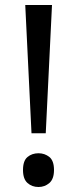

<svg xmlns="http://www.w3.org/2000/svg" viewBox="-20 -734 309 768"><path d="M163 -201H106L81 -714H188ZM72 -54Q72 -91 90 -106Q108 -121 134 -121Q159 -121 177.5 -106Q196 -91 196 -54Q196 -18 177.5 -2Q159 14 134 14Q108 14 90 -2Q72 -18 72 -54Z"/></svg>

Font: Noto Sans Modi
Style: Regular
Weight: 400
Designer: Monotype Design Team
Foundry: Monotype Imaging Inc.
Version: Version 2.003; ttfautohint (v1.8.4.7-5d5b)